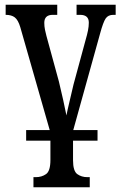

<svg xmlns="http://www.w3.org/2000/svg" viewBox="-20 -556 513 815"><path d="M91 41V-4H191L66 -441Q57 -471 43 -482Q29 -493 4 -493V-536H223V-493H204Q168 -493 168 -459Q168 -444 171 -429.5Q174 -415 177 -404L230 -210Q239 -173 248 -132.5Q257 -92 262 -66Q266 -87 274.5 -122.5Q283 -158 292 -197L343 -385Q350 -409 353.5 -426.5Q357 -444 357 -460Q357 -493 320 -493H305V-536H471V-493H461Q439 -493 428.5 -477.5Q418 -462 405 -414L291 -4H394V41H290V124Q290 170 308 183Q326 196 351 196H361V239H122V196H132Q157 196 175.5 183Q194 170 194 123V41Z"/></svg>

Font: Noto Serif ExtraCondensed Medium
Style: Regular
Weight: 500
Width: 2
Designer: Monotype Design Team
Foundry: Monotype Imaging Inc.
Version: Version 2.015